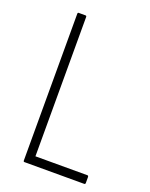

<svg xmlns="http://www.w3.org/2000/svg" viewBox="-127 -724 620 792"><g transform="rotate(20 183.5 -327.5)"><path d="M79 0Q75 0 75 -6V-649Q75 -655 79 -655H108Q111 -655 112.5 -654Q114 -653 114 -649V-38H342Q347 -38 347 -31V-6Q347 0 342 0Z"/></g></svg>

Font: Sofia Sans Condensed ExtraLight
Style: Regular
Weight: 250
Version: Version 4.100